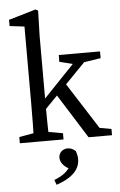

<svg xmlns="http://www.w3.org/2000/svg" viewBox="-64 -783 672 1077"><g transform="rotate(-5 272.0 -245.0)"><path d="M25 0H271V-35L158 -55H138L25 -35V0ZM105 0H191C189 -70 188 -140 188 -210V-590L192 -732L178 -740L25 -695V-660L108 -650V-210C108 -140 107 -70 105 0ZM148 -138 475 -474H414L148 -196V-138ZM412 0H544V-35L478 -47L301 -324L245 -266L412 0ZM285 -436 377 -413 407 -419 518 -436V-474H286L285 -436ZM343 117C343 104 341 92 334 71C320 58 305 52 289 52C262 52 239 72 239 100C239 133 271 163 308 172L304 132C280 181 249 203 200 222L210 250C280 227 343 187 343 117Z"/></g></svg>

Font: Source Serif Variable
Style: Regular
Weight: 389
Designer: Frank Grießhammer
Foundry: Adobe Systems Incorporated
Version: Version 3.001;hotconv 1.0.111;makeotfexe 2.5.65597